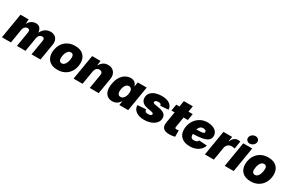

<svg xmlns="http://www.w3.org/2000/svg" viewBox="163 -2205 5472 3640"><g transform="rotate(30 2899.0 -384.5)"><path d="M4.4 0 95.2 -545.9H273.9L266.1 -442.4Q299.3 -503.9 343.5 -528.3Q387.7 -552.7 433.6 -552.7Q487.3 -552.7 518.1 -521.7Q548.8 -490.7 560.1 -421.4Q597.7 -496.1 649.9 -524.4Q702.1 -552.7 753.9 -552.7Q808.6 -552.7 846.4 -528.3Q884.3 -503.9 900.9 -460.9Q917.5 -418 908.2 -361.8L848.1 0H651.9L706.1 -324.7Q717.8 -394.5 661.1 -394.5Q627 -394.5 602.3 -371.1Q577.6 -347.7 571.8 -312L520 0H332.5L386.7 -324.7Q392.6 -360.4 380.4 -377.4Q368.2 -394.5 341.8 -394.5Q307.6 -394.5 283 -371.1Q258.3 -347.7 252.4 -312L200.7 0Z M1219.7 9.8Q1099.1 9.8 1034.7 -53.7Q970.2 -117.2 970.2 -222.2Q970.2 -288.6 991.7 -348.1Q1013.2 -407.7 1054.4 -453.9Q1095.7 -500 1155.5 -526.4Q1215.3 -552.7 1292.5 -552.7Q1412.6 -552.7 1476.8 -489.3Q1541 -425.8 1541 -320.8Q1541 -254.9 1520 -195.3Q1499 -135.7 1458 -89.6Q1417 -43.5 1357.2 -16.8Q1297.4 9.8 1219.7 9.8ZM1227.5 -136.7Q1260.3 -136.7 1282.7 -157.2Q1305.2 -177.7 1318.6 -208.7Q1332 -239.7 1337.9 -272.7Q1343.8 -305.7 1343.8 -330.1Q1343.8 -367.7 1327.9 -387Q1312 -406.2 1284.7 -406.2Q1251.5 -406.2 1228.8 -386.2Q1206.1 -366.2 1192.6 -335.7Q1179.2 -305.2 1173.3 -272.7Q1167.5 -240.2 1167.5 -215.3Q1167.5 -177.2 1183.8 -157Q1200.2 -136.7 1227.5 -136.7Z M1818.8 -300.3 1769 0H1572.8L1663.6 -545.9H1847.2L1833 -435.1Q1862.3 -487.8 1905.8 -520.3Q1949.2 -552.7 2013.7 -552.7Q2074.2 -552.7 2114.7 -524.7Q2155.3 -496.6 2172.4 -448.7Q2189.5 -400.9 2179.2 -341.3L2122.6 0H1926.3L1978.5 -313Q1985.4 -353.5 1967 -373.5Q1948.7 -393.6 1915.5 -393.6Q1875.5 -393.6 1850.6 -367.2Q1825.7 -340.8 1818.8 -300.3Z M2416.5 6.8Q2358.4 6.8 2314.5 -23.7Q2270.5 -54.2 2251.2 -116.2Q2231.9 -178.2 2247.6 -272.5Q2264.2 -371.6 2305.2 -433.3Q2346.2 -495.1 2399.9 -523.9Q2453.6 -552.7 2507.8 -552.7Q2568.4 -552.7 2601.8 -522.5Q2635.3 -492.2 2644.5 -450.2H2647.5L2663.1 -545.9H2858.4L2768.1 0H2573.7L2588.4 -89.8H2584.5Q2560.5 -48.3 2517.3 -20.8Q2474.1 6.8 2416.5 6.8ZM2513.7 -143.6Q2554.2 -143.6 2583.3 -178.5Q2612.3 -213.4 2621.6 -272.5Q2631.8 -333.5 2614.3 -367.9Q2596.7 -402.3 2556.2 -402.3Q2516.1 -402.3 2488 -367.9Q2460 -333.5 2449.7 -272.5Q2439.9 -211.9 2456.8 -177.7Q2473.6 -143.6 2513.7 -143.6Z M3119.1 9.8Q3004.4 9.8 2938.5 -39.1Q2872.6 -87.9 2871.6 -167.5V-169.9L3053.2 -183.6Q3057.1 -151.4 3072.8 -137.2Q3088.4 -123 3129.9 -123Q3146 -123 3163.8 -126.5Q3181.6 -129.9 3194.3 -138.7Q3207 -147.5 3207 -163.6Q3207 -176.3 3195.6 -184.8Q3184.1 -193.4 3155.8 -198.2L3062 -215.8Q2990.7 -229.5 2953.9 -267.3Q2917 -305.2 2917 -358.9Q2917 -424.8 2954.6 -467.8Q2992.2 -510.7 3054.2 -531.7Q3116.2 -552.7 3188.5 -552.7Q3300.3 -552.7 3362.3 -508.5Q3424.3 -464.4 3425.8 -390.6V-388.7L3252.9 -376.5Q3251 -403.3 3235.4 -412.6Q3219.7 -421.9 3190.9 -421.9Q3175.8 -421.9 3157.7 -418Q3139.6 -414.1 3126.7 -404.8Q3113.8 -395.5 3113.8 -378.4Q3113.8 -368.7 3121.8 -359.9Q3129.9 -351.1 3154.3 -346.7L3262.7 -327.1Q3334.5 -314.5 3372.1 -281.5Q3409.7 -248.5 3409.7 -195.8Q3409.7 -145 3385.3 -106.4Q3360.8 -67.9 3319.3 -42Q3277.8 -16.1 3225.8 -3.2Q3173.8 9.8 3119.1 9.8Z M3864.7 -545.9 3841.3 -403.3H3747.6L3710 -175.3Q3705.1 -141.1 3741.7 -141.1Q3750.5 -141.1 3767.6 -143.3Q3784.7 -145.5 3790.5 -147.5V-7.3Q3755.4 2 3725.1 5.1Q3694.8 8.3 3668.5 8.3Q3483.4 8.3 3510.7 -157.2L3551.8 -403.3H3481.9L3505.4 -545.9H3575.2L3596.7 -675.8H3793L3771.5 -545.9Z M4117.2 11.7Q4001 11.7 3933.3 -47.6Q3865.7 -106.9 3865.7 -212.9Q3865.7 -279.8 3888.4 -340.8Q3911.1 -401.9 3953.9 -449.5Q3996.6 -497.1 4057.1 -524.9Q4117.7 -552.7 4193.4 -552.7Q4255.4 -552.7 4306.6 -533Q4357.9 -513.2 4388.4 -475.8Q4418.9 -438.5 4418.9 -385.3Q4418.9 -322.8 4374.8 -288.6Q4330.6 -254.4 4249 -239.7Q4167.5 -225.1 4055.2 -221.7Q4055.2 -214.8 4055.2 -208Q4055.2 -172.4 4070.8 -149.4Q4086.4 -126.5 4132.3 -126.5Q4165.5 -126.5 4189.9 -139.2Q4214.4 -151.9 4222.2 -175.8L4396.5 -163.1Q4372.6 -85.4 4299.3 -36.9Q4226.1 11.7 4117.2 11.7ZM4070.3 -328.1Q4142.6 -329.1 4179.4 -333.5Q4216.3 -337.9 4229 -346.4Q4241.7 -355 4241.7 -370.1Q4241.7 -415 4172.9 -415Q4129.4 -415 4105.5 -389.2Q4081.5 -363.3 4070.3 -328.1Z M4447.3 0 4537.6 -545.9H4728L4710.9 -441.4H4716.8Q4741.2 -499.5 4777.8 -526.1Q4814.5 -552.7 4857.9 -552.7Q4882.3 -552.7 4906.7 -544.9L4878.9 -377.9Q4865.2 -383.3 4844.2 -385.5Q4823.2 -387.7 4808.1 -387.7Q4764.6 -387.7 4731.7 -359.4Q4698.7 -331.1 4690.4 -284.2L4643.6 0Z M4881.3 0 4971.7 -545.9H5168L5077.6 0ZM5078.6 -601.6Q5038.6 -601.6 5014.6 -627.9Q4990.7 -654.3 4996.6 -691.4Q5002.9 -729 5035.6 -755.1Q5068.4 -781.2 5108.4 -781.2Q5148.4 -781.2 5172.4 -755.1Q5196.3 -729 5189.9 -691.4Q5184.1 -654.3 5151.4 -627.9Q5118.7 -601.6 5078.6 -601.6Z M5449.2 9.8Q5328.6 9.8 5264.2 -53.7Q5199.7 -117.2 5199.7 -222.2Q5199.7 -288.6 5221.2 -348.1Q5242.7 -407.7 5283.9 -453.9Q5325.2 -500 5385 -526.4Q5444.8 -552.7 5522 -552.7Q5642.1 -552.7 5706.3 -489.3Q5770.5 -425.8 5770.5 -320.8Q5770.5 -254.9 5749.5 -195.3Q5728.5 -135.7 5687.5 -89.6Q5646.5 -43.5 5586.7 -16.8Q5526.9 9.8 5449.2 9.8ZM5457 -136.7Q5489.7 -136.7 5512.2 -157.2Q5534.7 -177.7 5548.1 -208.7Q5561.5 -239.7 5567.4 -272.7Q5573.2 -305.7 5573.2 -330.1Q5573.2 -367.7 5557.4 -387Q5541.5 -406.2 5514.2 -406.2Q5481 -406.2 5458.3 -386.2Q5435.5 -366.2 5422.1 -335.7Q5408.7 -305.2 5402.8 -272.7Q5397 -240.2 5397 -215.3Q5397 -177.2 5413.3 -157Q5429.7 -136.7 5457 -136.7Z"/></g></svg>

Font: Inter Black
Style: Italic
Weight: 900
Italic angle: -9.39999°
Designer: Rasmus Andersson
Foundry: rsms
Version: Version 4.000;git-a52131595